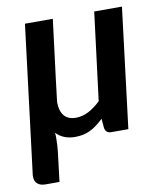

<svg xmlns="http://www.w3.org/2000/svg" viewBox="-78 -576 682 808"><g transform="rotate(-10 262.5 -171.5)"><path d="M202.5 -512.5Q192 -427 184.5 -368Q177 -309 172.2 -270.5Q167.5 -232 165 -210.8Q162.5 -189.5 161.2 -179.2Q160 -169 159.8 -166.5Q159.5 -164 159.5 -163Q159.5 -126 176.2 -105.8Q193 -85.5 226.5 -85.5Q254.5 -85.5 280.8 -99.2Q307 -113 332.5 -137.5L379.5 -512.5H498L435 0H362Q339.5 0 335 -22L331.5 -62.5Q315.5 -47.5 301 -36.8Q286.5 -26 271.8 -19.2Q257 -12.5 241.5 -9.5Q226 -6.5 209 -6.5Q183.5 -6.5 163.2 -14.8Q143 -23 128.5 -38.5Q129.5 -31.5 129.5 -25V-11.5Q129.5 3 128.5 17.5Q127.5 32 126 45L111 168.5H52Q29.5 168.5 17.2 157.8Q5 147 5 127V123Q5 121 5.5 118.5L83.5 -512.5Z"/></g></svg>

Font: Lato TR
Style: Bold Italic
Weight: 700
Italic angle: -12°
Designer: Lukasz Dziedzic
Foundry: tyPoland Lukasz Dziedzic
Version: Version 1.104 2013